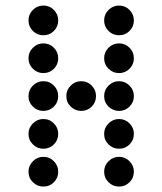

<svg xmlns="http://www.w3.org/2000/svg" viewBox="-20 -689 587 694"><path d="M190.4 -615.2Q190.4 -592.8 174.8 -577.1Q159.2 -561.5 136.7 -561.5Q114.7 -561.5 98.9 -577.1Q83 -592.8 83 -615.2Q83 -637.2 98.9 -653.1Q114.7 -668.9 136.7 -668.9Q159.2 -668.9 174.8 -653.1Q190.4 -637.2 190.4 -615.2ZM463.9 -615.2Q463.9 -592.8 448.2 -577.1Q432.6 -561.5 410.2 -561.5Q388.2 -561.5 372.3 -577.1Q356.4 -592.8 356.4 -615.2Q356.4 -637.2 372.3 -653.1Q388.2 -668.9 410.2 -668.9Q432.6 -668.9 448.2 -653.1Q463.9 -637.2 463.9 -615.2ZM190.4 -478.5Q190.4 -456.1 174.8 -440.4Q159.2 -424.8 136.7 -424.8Q114.7 -424.8 98.9 -440.4Q83 -456.1 83 -478.5Q83 -500.5 98.9 -516.4Q114.7 -532.2 136.7 -532.2Q159.2 -532.2 174.8 -516.4Q190.4 -500.5 190.4 -478.5ZM463.9 -478.5Q463.9 -456.1 448.2 -440.4Q432.6 -424.8 410.2 -424.8Q388.2 -424.8 372.3 -440.4Q356.4 -456.1 356.4 -478.5Q356.4 -500.5 372.3 -516.4Q388.2 -532.2 410.2 -532.2Q432.6 -532.2 448.2 -516.4Q463.9 -500.5 463.9 -478.5ZM190.4 -341.8Q190.4 -319.3 174.8 -303.7Q159.2 -288.1 136.7 -288.1Q114.7 -288.1 98.9 -303.7Q83 -319.3 83 -341.8Q83 -363.8 98.9 -379.6Q114.7 -395.5 136.7 -395.5Q159.2 -395.5 174.8 -379.6Q190.4 -363.8 190.4 -341.8ZM327.1 -341.8Q327.1 -319.3 311.5 -303.7Q295.9 -288.1 273.4 -288.1Q251.5 -288.1 235.6 -303.7Q219.7 -319.3 219.7 -341.8Q219.7 -363.8 235.6 -379.6Q251.5 -395.5 273.4 -395.5Q295.9 -395.5 311.5 -379.6Q327.1 -363.8 327.1 -341.8ZM463.9 -341.8Q463.9 -319.3 448.2 -303.7Q432.6 -288.1 410.2 -288.1Q388.2 -288.1 372.3 -303.7Q356.4 -319.3 356.4 -341.8Q356.4 -363.8 372.3 -379.6Q388.2 -395.5 410.2 -395.5Q432.6 -395.5 448.2 -379.6Q463.9 -363.8 463.9 -341.8ZM190.4 -205.1Q190.4 -182.6 174.8 -167Q159.2 -151.4 136.7 -151.4Q114.7 -151.4 98.9 -167Q83 -182.6 83 -205.1Q83 -227.1 98.9 -242.9Q114.7 -258.8 136.7 -258.8Q159.2 -258.8 174.8 -242.9Q190.4 -227.1 190.4 -205.1ZM463.9 -205.1Q463.9 -182.6 448.2 -167Q432.6 -151.4 410.2 -151.4Q388.2 -151.4 372.3 -167Q356.4 -182.6 356.4 -205.1Q356.4 -227.1 372.3 -242.9Q388.2 -258.8 410.2 -258.8Q432.6 -258.8 448.2 -242.9Q463.9 -227.1 463.9 -205.1ZM190.4 -68.4Q190.4 -45.9 174.8 -30.3Q159.2 -14.6 136.7 -14.6Q114.7 -14.6 98.9 -30.3Q83 -45.9 83 -68.4Q83 -90.3 98.9 -106.2Q114.7 -122.1 136.7 -122.1Q159.2 -122.1 174.8 -106.2Q190.4 -90.3 190.4 -68.4ZM463.9 -68.4Q463.9 -45.9 448.2 -30.3Q432.6 -14.6 410.2 -14.6Q388.2 -14.6 372.3 -30.3Q356.4 -45.9 356.4 -68.4Q356.4 -90.3 372.3 -106.2Q388.2 -122.1 410.2 -122.1Q432.6 -122.1 448.2 -106.2Q463.9 -90.3 463.9 -68.4Z"/></svg>

Font: DatDot
Style: Regular
Weight: 400
Designer: GGBot
Version: 1.00